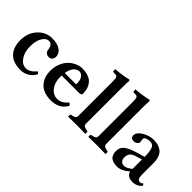

<svg xmlns="http://www.w3.org/2000/svg" viewBox="7 -1311 1935 1935"><g transform="rotate(45 974.0 -344.0)"><path d="M405.8 -86.9Q383.3 -41 342.5 -15.6Q301.8 9.8 249 9.8Q144.5 9.8 90.8 -45.9Q37.1 -101.6 37.1 -201.2Q37.1 -306.6 99.9 -375.2Q162.6 -443.8 252.9 -443.8Q330.1 -443.8 370.6 -413.8Q411.1 -383.8 411.1 -339.8Q411.1 -315.9 397.7 -300Q384.3 -284.2 360.8 -284.2Q336.9 -284.2 321.8 -297.4Q306.6 -310.5 304.2 -331.1Q301.8 -359.9 288.3 -380.9Q274.9 -401.9 249 -401.9Q207.5 -401.9 179.2 -354.2Q150.9 -306.6 150.9 -226.1Q150.9 -147 187.5 -94Q224.1 -41 274.9 -41Q303.2 -41 328.9 -55.7Q354.5 -70.3 386.2 -106Z M588.4 -285.2H748.5Q750.5 -287.1 750.5 -295.9Q750.5 -350.1 729 -376Q707.5 -401.9 682.6 -401.9Q674.8 -401.9 666 -399.7Q657.2 -397.5 644.5 -389.9Q631.8 -382.3 621.3 -370.4Q610.8 -358.4 601.6 -336.2Q592.3 -314 588.4 -285.2ZM831.5 -108.9 856.4 -87.9Q808.1 9.8 680.7 9.8Q625.5 9.8 583.7 -7.1Q542 -23.9 517.3 -53.2Q492.7 -82.5 480.7 -119.1Q468.8 -155.8 468.8 -198.2Q468.8 -253.4 487.5 -300.8Q506.3 -348.1 536.9 -378.7Q567.4 -409.2 605.7 -426.5Q644 -443.8 683.6 -443.8Q726.1 -443.8 758.8 -433.3Q791.5 -422.9 811.3 -406Q831.1 -389.2 843.8 -365.2Q856.4 -341.3 861.1 -317.4Q865.7 -293.5 865.7 -266.1Q865.7 -245.1 826.7 -245.1H583.5V-219.2Q583.5 -145.5 622.3 -95.7Q661.1 -45.9 719.7 -45.9Q779.3 -45.9 831.5 -108.9Z M990.7 -563Q990.7 -608.4 983.9 -622.3Q977.1 -636.2 960.4 -636.2L928.7 -638.2Q923.3 -638.2 922.4 -643.1L919.4 -671.9Q954.6 -674.3 1012.5 -682.9Q1070.3 -691.4 1087.4 -698.2Q1103.5 -698.2 1103.5 -688Q1100.6 -647.9 1100.6 -583V-77.1Q1100.6 -57.1 1112.1 -48.1Q1123.5 -39.1 1149.4 -34.2L1160.6 -32.2Q1168.5 -31.2 1168.5 -22.9V0L1166.5 2Q1082.5 0 1043.5 0L924.3 2L922.4 0V-22.9Q922.4 -30.8 930.7 -32.2L942.4 -34.2Q967.8 -38.6 979.2 -47.9Q990.7 -57.1 990.7 -77.1Z M1279.3 -563Q1279.3 -608.4 1272.5 -622.3Q1265.6 -636.2 1249 -636.2L1217.3 -638.2Q1211.9 -638.2 1210.9 -643.1L1208 -671.9Q1243.2 -674.3 1301 -682.9Q1358.9 -691.4 1376 -698.2Q1392.1 -698.2 1392.1 -688Q1389.2 -647.9 1389.2 -583V-77.1Q1389.2 -57.1 1400.6 -48.1Q1412.1 -39.1 1438 -34.2L1449.2 -32.2Q1457 -31.2 1457 -22.9V0L1455.1 2Q1371.1 0 1332 0L1212.9 2L1210.9 0V-22.9Q1210.9 -30.8 1219.2 -32.2L1231 -34.2Q1256.3 -38.6 1267.8 -47.9Q1279.3 -57.1 1279.3 -77.1Z M1753.4 -47.9Q1687.5 9.8 1628.4 9.8Q1564.9 9.8 1536.9 -16.1Q1508.8 -42 1508.8 -95.2Q1508.8 -124 1520.8 -146Q1532.7 -168 1557.9 -184.3Q1583 -200.7 1611.1 -211.9Q1639.2 -223.1 1682.6 -235.8L1754.9 -256.8Q1754.9 -293.9 1751.5 -321Q1748 -348.1 1742.4 -364.3Q1736.8 -380.4 1727.5 -389.9Q1718.3 -399.4 1708.3 -402.6Q1698.2 -405.8 1684.6 -405.8Q1654.8 -405.8 1634.3 -396.5Q1613.8 -387.2 1613.8 -371.1Q1613.8 -360.4 1616.7 -346.7Q1619.6 -333 1619.6 -328.1Q1619.6 -316.4 1603.5 -303.2Q1587.4 -290 1567.9 -290Q1542 -290 1531.2 -300.8Q1520.5 -311.5 1520.5 -332Q1520.5 -360.4 1549.8 -387Q1579.1 -413.6 1620.4 -428.7Q1661.6 -443.8 1698.7 -443.8Q1732.9 -443.8 1759.5 -436.8Q1786.1 -429.7 1810.8 -411.9Q1835.4 -394 1849.1 -358.4Q1862.8 -322.8 1862.8 -271V-126Q1862.8 -108.9 1863.3 -99.4Q1863.8 -89.8 1865.7 -77.1Q1867.7 -64.5 1871.8 -57.9Q1876 -51.3 1883.8 -46.6Q1891.6 -42 1902.8 -42Q1911.1 -42 1917 -44.4Q1922.9 -46.9 1925.3 -49.8L1929.7 -55.7Q1931.6 -58.1 1933.6 -58.1Q1936.5 -58.1 1941.7 -50.5Q1946.8 -43 1946.8 -38.1Q1946.8 -34.7 1935.5 -23.7Q1924.3 -12.7 1901.4 -1.5Q1878.4 9.8 1853.5 9.8Q1809.6 9.8 1787.4 -4.2Q1765.1 -18.1 1755.9 -47.9ZM1754.9 -85V-219.2L1697.8 -202.1Q1648.4 -187.5 1630.9 -166Q1613.8 -144 1613.8 -109.9Q1613.8 -44.9 1676.8 -44.9Q1689.5 -44.9 1712.2 -56.9Q1734.9 -68.8 1754.9 -85Z"/></g></svg>

Font: Linux Libertine G
Style: Semibold
Weight: 600
Designer: Philipp H. Poll
Foundry: Philipp H. Poll
Version: Version 5.1.1